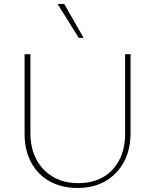

<svg xmlns="http://www.w3.org/2000/svg" viewBox="-20 -927 776 953"><path d="M365 6Q286 6 226.5 -27Q167 -60 134.5 -121Q102 -182 102 -263V-658H131V-267Q131 -192 160.5 -136Q190 -80 243.5 -49Q297 -18 368 -18Q440 -18 492 -48Q544 -78 572.5 -133.5Q601 -189 601 -262V-658H628V-267Q628 -184 595 -123Q562 -62 503.5 -28Q445 6 365 6ZM371 -739 266 -907H299L395 -739Z"/></svg>

Font: Ysabeau Office Thin
Style: Regular
Weight: 250
Designer: Christian Thalmann (Catharsis Fonts)
Version: Version 2.001;gftools[0.9.30]; featfreeze: tnum,lnum,ss02